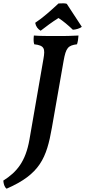

<svg xmlns="http://www.w3.org/2000/svg" viewBox="-97 -894 515 1162"><path d="M149 -708C180 -732 217 -760 257 -785C285 -767 316 -741 344 -714C361 -715 386 -721 398 -732C364 -784 334 -829 307 -871C296 -875 279 -874 257 -873C213 -832 162 -786 116 -756C120 -734 131 -719 149 -708ZM108 -679C106 -660 105 -643 110 -626C172 -619 177 -600 166 -538L81 -48C58 82 6 147 -77 199C-75 219 -71 237 -57 248C145 160 185 62 217 -121L288 -526C302 -605 315 -619 369 -626C374 -641 377 -659 378 -679C332 -676 296 -676 240 -676C192 -676 142 -676 108 -679Z"/></svg>

Font: Vollkorn Semibold
Style: Italic
Weight: 600
Italic angle: -11°
Designer: Friedrich Althausen
Foundry: Friedrich Althausen
Version: Version 4.015;PS 004.015;hotconv 1.0.88;makeotf.lib2.5.64775